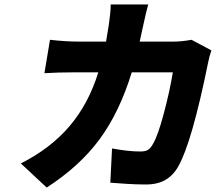

<svg xmlns="http://www.w3.org/2000/svg" viewBox="-20 -795 996 868"><path d="M74.2 -56.1Q209.2 -124.3 294.9 -225.3Q380.7 -326.3 424.4 -468H316.4Q241.8 -468 180.8 -464.1L206 -615.1Q277 -606.9 339.5 -606.9H459.5L471.9 -682.9Q474.8 -700.6 477.8 -729.8Q480.8 -758.9 480.5 -774.9H650.2Q641.3 -744.7 628.6 -685Q617.9 -633.5 611.5 -606.9H764.6Q800.4 -606.9 845.9 -615.1L935.7 -567.1Q925.8 -538.7 921.2 -513.8Q847.7 -151.6 786.2 -43Q763.1 -2.1 727.6 18.5Q692.1 39.1 638.5 39.1Q617.9 39.1 593.9 38.2Q570 37.3 554 36.2Q538 35.2 513.3 33.4Q488.6 31.6 478.7 30.9L486.5 -123.9Q560.7 -110.1 614.3 -110.1Q637.4 -110.1 649.5 -117.9Q661.6 -125.7 671.9 -144.9Q693.9 -181.8 720.5 -281.8Q747.2 -381.7 761.4 -468H575.6Q520.2 -287.3 430 -165.1Q339.8 -43 191.1 52.9Z"/></svg>

Font: Karasuma Gothic
Style: Italic
Weight: 900
Italic angle: -9.39999°
Designer: Rasmus Andersson / Ryoko Nishizuka
Foundry: Genbu
Version: Version 1.00